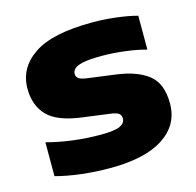

<svg xmlns="http://www.w3.org/2000/svg" viewBox="-88 -649 765 750"><g transform="rotate(-15 294.5 -274.0)"><path d="M269 10.5Q210 10.5 152.8 3.8Q95.5 -3 49.5 -15.5V-152.5Q97 -139.5 153.5 -132.2Q210 -125 266 -125Q323 -125 344.5 -135.2Q366 -145.5 366 -164Q366 -177 357.8 -184Q349.5 -191 324 -194.5L211 -209.5Q114 -222.5 75 -263.8Q36 -305 36 -372.5Q36 -456.5 110.8 -507Q185.5 -557.5 348 -557.5Q395.5 -557.5 444.5 -551.5Q493.5 -545.5 528 -536V-399Q493 -409 444.5 -415.2Q396 -421.5 349.5 -421.5Q298.5 -421.5 272.5 -415.8Q246.5 -410 237.8 -400.8Q229 -391.5 229 -381Q229 -370 237.2 -362.8Q245.5 -355.5 271 -352L384 -337Q467.5 -326 513.2 -290.2Q559 -254.5 559 -173Q559 -87 484.5 -38.2Q410 10.5 269 10.5Z"/></g></svg>

Font: Encode Sans Exp XBd
Style: Regular
Weight: 800
Width: 7
Designer: Multiple Designers
Foundry: Impallari Type
Version: Version 3.002; ttfautohint (v1.8.3) -l 8 -r 50 -G 200 -x 14 